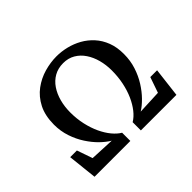

<svg xmlns="http://www.w3.org/2000/svg" viewBox="-149 -1021 1289 1289"><g transform="rotate(-45 495.5 -376.0)"><path d="M105.5 0 83 -208.5H146.5L185 -97.5L358.5 -89.5Q326 -108.5 291.2 -142.2Q256.5 -176 226.8 -221.8Q197 -267.5 178.5 -322.8Q160 -378 160 -440Q160.5 -526 191 -585.5Q221.5 -645 271.5 -682Q321.5 -719 380.5 -735.8Q439.5 -752.5 496 -752.5Q542.5 -752.5 589.8 -741Q637 -729.5 679.8 -705.8Q722.5 -682 756 -645.2Q789.5 -608.5 809 -557.8Q828.5 -507 828 -442Q828 -380.5 810.2 -325.8Q792.5 -271 763.5 -225Q734.5 -179 700.8 -144.8Q667 -110.5 634 -90L805 -97.5L843.5 -208.5H908L883 0H545.5V-78Q576.5 -96.5 603 -130Q629.5 -163.5 649.8 -208.8Q670 -254 681.2 -308.2Q692.5 -362.5 692.5 -423Q692.5 -475.5 679.8 -523.2Q667 -571 642 -608.2Q617 -645.5 580.2 -667Q543.5 -688.5 496 -688.5Q447 -688.5 409.5 -667.2Q372 -646 346.8 -608.8Q321.5 -571.5 308.5 -523Q295.5 -474.5 295.5 -420Q295.5 -359.5 307.8 -305Q320 -250.5 341.2 -205.2Q362.5 -160 389.5 -127.5Q416.5 -95 445.5 -78V0Z"/></g></svg>

Font: Merriweather 24pt
Style: Bold
Weight: 700
Designer: Eben Sorkin
Foundry: Eben Sorkin
Version: Version 2.100